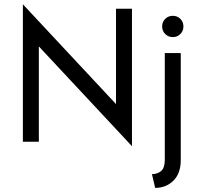

<svg xmlns="http://www.w3.org/2000/svg" viewBox="-20 -666 936 902"><path d="M600 20.8Q600 20.8 162.5 -447.9Q162.5 -447.9 162.5 0Q162.5 0 87.5 0Q87.5 0 87.5 -645.8Q87.5 -645.8 525 -177.1Q525 -177.1 525 -625Q525 -625 600 -625Q600 -625 600 20.8ZM709 216.7Q709 216.7 693.8 152.1Q719.4 152.1 736.8 137.5Q754.2 122.9 754.2 84.7Q754.2 84.7 754.2 -416.7Q754.2 -416.7 829.2 -416.7Q829.2 -416.7 829.2 86.1Q829.2 148.6 794.8 182.6Q760.4 216.7 709 216.7ZM791.7 -491.7Q770.8 -491.7 756.2 -506.2Q741.7 -520.8 741.7 -541.7Q741.7 -563.2 756.2 -577.4Q770.8 -591.7 791.7 -591.7Q813.2 -591.7 827.4 -577.4Q841.7 -563.2 841.7 -541.7Q841.7 -520.8 827.4 -506.2Q813.2 -491.7 791.7 -491.7Z"/></svg>

Font: co2trust
Style: Regular
Weight: 400
Designer: Kristian Moeller
Foundry: Dicotype
Version: Version 1.000